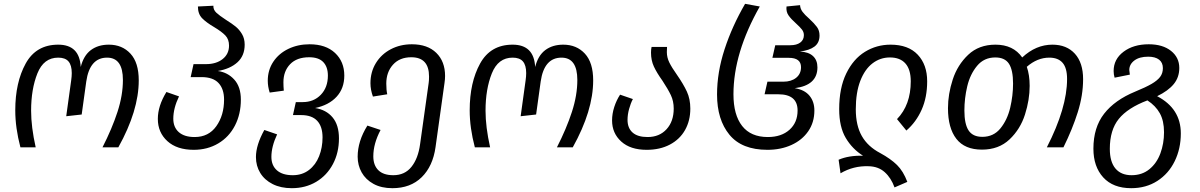

<svg xmlns="http://www.w3.org/2000/svg" viewBox="-20 -772 6290 1006"><path d="M60 -194Q60 -340 114.5 -439Q169 -538 285 -538Q397 -538 403 -421Q418 -481 456 -509.5Q494 -538 550 -538Q620 -538 663.5 -491Q707 -444 707 -351Q707 -192 600 0H517Q567 -98 595.5 -185.5Q624 -273 624 -353Q624 -470 541 -470Q450 -470 432 -345L408 -172L327 -163L353 -351Q356 -372 356 -389Q356 -430 339 -450Q322 -470 285 -470Q209 -470 176 -387.5Q143 -305 143 -192Q143 -107 167 0H87Q60 -102 60 -194Z M1242 -250Q1242 -174 1211 -114Q1180 -54 1123.5 -20.5Q1067 13 995 13Q907 13 857 -32.5Q807 -78 807 -149Q807 -217 852 -290L918 -267Q888 -205 888 -150Q888 -105 917 -79.5Q946 -54 1000 -54Q1073 -54 1113.5 -111Q1154 -168 1154 -250Q1154 -306 1125 -337Q1096 -368 1036 -368H979L994 -436H1059Q1113 -436 1146.5 -462.5Q1180 -489 1180 -533Q1180 -566 1161 -586Q1142 -606 1102 -630Q1061 -654 1039 -676.5Q1017 -699 1017 -738L1098 -742Q1097 -721 1113.5 -705.5Q1130 -690 1164 -668Q1196 -648 1215 -632.5Q1234 -617 1248 -593.5Q1262 -570 1262 -538Q1262 -480 1224 -445.5Q1186 -411 1121 -400Q1173 -393 1207.5 -355Q1242 -317 1242 -250Z M1756 -47Q1756 28 1724.5 87.5Q1693 147 1637 180.5Q1581 214 1509 214Q1451 214 1408.5 192.5Q1366 171 1343.5 134Q1321 97 1321 51Q1321 -12 1365 -91L1432 -68Q1402 -4 1402 50Q1402 95 1431 120.5Q1460 146 1514 146Q1563 146 1598.5 119Q1634 92 1652 46.5Q1670 1 1670 -52Q1670 -109 1642 -139Q1614 -169 1558 -169H1515L1530 -237H1566Q1624 -237 1661 -275.5Q1698 -314 1698 -376Q1698 -421 1674 -446.5Q1650 -472 1600 -472Q1535 -472 1500 -435.5Q1465 -399 1465 -341Q1465 -319 1467 -297L1393 -287Q1383 -319 1383 -349Q1383 -405 1412 -448.5Q1441 -492 1491 -516Q1541 -540 1602 -540Q1687 -540 1735.5 -494.5Q1784 -449 1784 -376Q1784 -309 1743.5 -265Q1703 -221 1631 -206Q1689 -197 1722.5 -157Q1756 -117 1756 -47Z M2312 -374Q2312 -357 2309 -337L2262 -1Q2248 99 2189.5 156.5Q2131 214 2036 214Q1978 214 1937 191.5Q1896 169 1875 131.5Q1854 94 1854 49Q1854 -32 1905 -114L1974 -91Q1936 -19 1936 47Q1936 94 1962.5 120Q1989 146 2041 146Q2101 146 2136 102Q2171 58 2181 -16L2226 -337Q2228 -349 2228 -371Q2228 -472 2135 -472Q2074 -472 2039 -433Q2004 -394 2004 -334Q2004 -300 2009 -278L1934 -266Q1921 -302 1921 -336Q1921 -395 1949.5 -441.5Q1978 -488 2027.5 -514Q2077 -540 2138 -540Q2220 -540 2266 -495Q2312 -450 2312 -374Z M2441 -194Q2441 -340 2495.5 -439Q2550 -538 2666 -538Q2778 -538 2784 -421Q2799 -481 2837 -509.5Q2875 -538 2931 -538Q3001 -538 3044.5 -491Q3088 -444 3088 -351Q3088 -192 2981 0H2898Q2948 -98 2976.5 -185.5Q3005 -273 3005 -353Q3005 -470 2922 -470Q2831 -470 2813 -345L2789 -172L2708 -163L2734 -351Q2737 -372 2737 -389Q2737 -430 2720 -450Q2703 -470 2666 -470Q2590 -470 2557 -387.5Q2524 -305 2524 -192Q2524 -107 2548 0H2468Q2441 -102 2441 -194Z M3527 -380Q3561 -331 3579 -292Q3597 -253 3597 -203Q3597 -140 3569.5 -91Q3542 -42 3490 -14.5Q3438 13 3368 13Q3283 13 3235 -30.5Q3187 -74 3187 -141Q3187 -176 3198.5 -211.5Q3210 -247 3229 -276L3296 -253Q3284 -230 3276 -200.5Q3268 -171 3268 -144Q3268 -101 3294.5 -77.5Q3321 -54 3373 -54Q3435 -54 3472.5 -95Q3510 -136 3510 -203Q3510 -242 3495 -273.5Q3480 -305 3451 -349Q3421 -391 3406 -423.5Q3391 -456 3391 -496Q3391 -514 3394 -526H3475Q3474 -517 3474 -499Q3474 -471 3487 -444.5Q3500 -418 3527 -380Z M3737 -277Q3737 -393 3776.5 -514Q3816 -635 3884 -752L3961 -738Q3823 -495 3823 -278Q3823 -170 3868.5 -112Q3914 -54 4003 -54Q4074 -54 4116.5 -92Q4159 -130 4159 -193Q4159 -278 4058 -278H3986L4001 -344H4084Q4126 -344 4151.5 -364.5Q4177 -385 4177 -420Q4177 -469 4113 -469H4027L4042 -535H4121Q4154 -535 4173 -549Q4192 -563 4192 -588Q4192 -604 4182 -617Q4172 -630 4151 -649Q4125 -672 4111.5 -691.5Q4098 -711 4101 -738L4172 -745Q4173 -726 4185 -710Q4197 -694 4220 -674Q4247 -649 4260.5 -630.5Q4274 -612 4274 -586Q4274 -548 4247.5 -528Q4221 -508 4171 -502Q4216 -500 4239.5 -478.5Q4263 -457 4263 -419Q4263 -325 4144 -310Q4195 -302 4221 -271Q4247 -240 4247 -193Q4247 -131 4215 -84.5Q4183 -38 4127 -12.5Q4071 13 4001 13Q3867 13 3802 -66Q3737 -145 3737 -277Z M4531 99Q4452 96 4384 136L4374 65Q4427 42 4502 44Q4446 9 4411.5 -49Q4377 -107 4377 -200Q4377 -311 4414 -387Q4451 -463 4512 -500.5Q4573 -538 4646 -538Q4739 -538 4788.5 -485.5Q4838 -433 4838 -346Q4838 -262 4809 -197Q4780 -132 4729 -88L4680 -148Q4752 -222 4752 -346Q4752 -408 4724 -439.5Q4696 -471 4643 -471Q4592 -471 4551.5 -440Q4511 -409 4487.5 -348Q4464 -287 4464 -199Q4464 -115 4495.5 -59.5Q4527 -4 4592 30Q4647 60 4680 92.5Q4713 125 4734 181L4667 210Q4649 160 4615.5 130Q4582 100 4531 99Z M5655 -357Q5655 -273 5627 -184Q5599 -95 5552 0H5465Q5571 -207 5571 -358Q5571 -416 5547.5 -443Q5524 -470 5478 -470Q5415 -470 5360 -422Q5375 -379 5375 -322Q5375 -249 5350.5 -172Q5326 -95 5269.5 -41.5Q5213 12 5125 12Q5035 12 4991 -44.5Q4947 -101 4947 -205Q4947 -279 4972 -355.5Q4997 -432 5053 -485Q5109 -538 5196 -538Q5289 -538 5336 -471Q5408 -538 5494 -538Q5569 -538 5612 -490.5Q5655 -443 5655 -357ZM5288 -334Q5288 -405 5266.5 -438Q5245 -471 5195 -471Q5136 -471 5099.5 -427Q5063 -383 5048 -320Q5033 -257 5033 -193Q5033 -122 5055 -88.5Q5077 -55 5127 -55Q5186 -55 5222 -99.5Q5258 -144 5273 -207.5Q5288 -271 5288 -334Z M6167 -73Q6167 7 6135 72.5Q6103 138 6044 176Q5985 214 5907 214Q5812 214 5760.5 157.5Q5709 101 5709 7Q5709 -104 5765 -176Q5821 -248 5928 -292Q5984 -315 6014 -332.5Q6044 -350 6058.5 -369Q6073 -388 6073 -415Q6073 -444 6053 -459.5Q6033 -475 5996 -475Q5950 -475 5923.5 -455Q5897 -435 5897 -405Q5897 -399 5900 -381L5820 -365Q5815 -382 5815 -400Q5815 -462 5867 -501Q5919 -540 5999 -540Q6072 -540 6115.5 -505.5Q6159 -471 6159 -416Q6159 -367 6130 -331.5Q6101 -296 6043 -268Q6167 -203 6167 -73ZM6079 -79Q6079 -139 6057 -178.5Q6035 -218 5992 -246Q5889 -207 5842 -149Q5795 -91 5795 8Q5795 76 5824.5 111Q5854 146 5909 146Q5964 146 6002.5 114.5Q6041 83 6060 31.5Q6079 -20 6079 -79Z"/></svg>

Font: FiraGO Book
Style: Italic
Weight: 350
Italic angle: -8°
Designer: bBox Type GmbH
Foundry: bBox Type GmbH
Version: Version 1.001